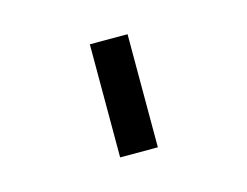

<svg xmlns="http://www.w3.org/2000/svg" viewBox="-45 -997 422 328"><g transform="rotate(-15 166.5 -833.0)"><path d="M200 -733.3H133.3V-933.3H200Z"/></g></svg>

Font: Galmuri14 Regular
Style: Regular
Weight: 400
Designer: Lee Minseo (quiple)
Version: Version 2.399;hotconv 1.1.1;makeotfexe 2.6.0 DEVELOPMENT